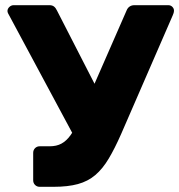

<svg xmlns="http://www.w3.org/2000/svg" viewBox="-20 -720 690 740"><path d="M133 0Q122.4 0 115.1 -7.2Q107.9 -14.5 107.9 -25.1V-130.7Q107.9 -141.7 115.1 -149Q122.4 -156.2 133 -156.2H171.4Q197.9 -156.2 216.7 -166.4Q235.6 -176.6 251.3 -198.1Q266.9 -219.5 281.6 -253.9L467.8 -679.4Q472 -689.9 479.8 -694.9Q487.5 -700 497.6 -700H628.6Q637.9 -700 644.2 -693.7Q650.5 -687.4 650.5 -679.4Q650.5 -674.8 649.1 -669.8Q647.6 -664.8 645.6 -660.5L447.1 -204Q422.2 -147.4 398.8 -108.3Q375.4 -69.1 347.2 -45.2Q319.1 -21.3 280.4 -10.6Q241.7 0 186.4 0ZM273.5 -179.7 11.1 -668.6Q8.8 -673.4 8.8 -677.5Q8.8 -686.1 16 -693.1Q23.3 -700 32.5 -700H171Q181.7 -700 188.4 -694.6Q195 -689.3 199.6 -679.4L365.7 -355.5Z"/></svg>

Font: Rubik Light
Style: Regular
Weight: 300
Designer: Hubert and Fischer
Foundry: Hubert and Fischer
Version: Version 2.300;gftools[0.9.30]